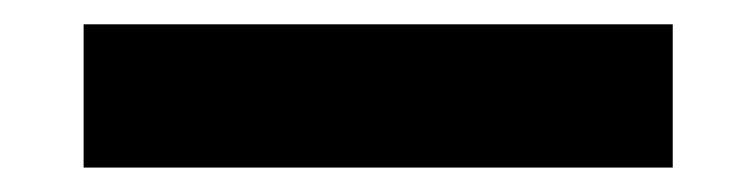

<svg xmlns="http://www.w3.org/2000/svg" viewBox="-20 -20 622 158"><path d="M533.6 0H48.8V117.9H533.6Z"/></svg>

Font: Estedad-FD VF
Style: Regular
Weight: 100
Designer: Amin Abedi
Version: Version 7.3